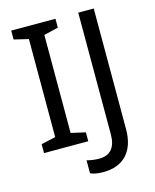

<svg xmlns="http://www.w3.org/2000/svg" viewBox="-131 -802 874 1081"><g transform="rotate(-15 306.0 -262.0)"><path d="M297.9 0H40V-51.8L124 -70.8V-642.1L40 -662.1V-713.9H297.9V-662.1L213.9 -642.1V-70.8L297.9 -51.8ZM335 189.9Q289.1 189.9 260.7 176.8V101.1Q295.4 110.8 333 110.8Q381.8 110.8 406.2 81.3Q430.7 51.8 430.7 -3.9V-713.9H521V-11.2Q521 85.4 472.9 137.7Q424.8 189.9 335 189.9Z"/></g></svg>

Font: Noto Sans Southeast Asian
Style: Regular
Weight: 400
Designer: Monotype Design Team
Foundry: Monotype Imaging Inc.
Version: Version 1.06 uh; ttfautohint (v1.4.1)